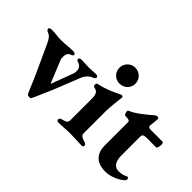

<svg xmlns="http://www.w3.org/2000/svg" viewBox="-97 -989 1347 1347"><g transform="rotate(45 576.5 -315.0)"><path d="M240 21H263C274 2 294 -45 300 -60C308 -77 324 -113 332 -133L410 -329C423 -360 445 -383 469 -391C483 -396 488 -401 488 -412C488 -423 473 -424 464 -424C429 -422 415 -421 395 -421C375 -421 362 -423 326 -424C317 -424 303 -421 303 -411C303 -399 313 -396 325 -392C346 -384 357 -367 357 -343C357 -334 356 -322 351 -311L292 -153H289L222 -318C217 -329 218 -339 218 -350C218 -373 227 -387 241 -393C253 -398 264 -400 264 -412C264 -422 249 -425 240 -425C193 -425 169 -419 128 -419C85 -419 76 -425 29 -425C20 -425 5 -424 5 -413C5 -402 10 -397 23 -392C47 -384 61 -362 74 -333C109 -255 145 -182 179 -104C190 -80 203 -46 213 -23C224 1 231 21 240 21Z M630 -493C676 -493 711 -528 711 -571C711 -616 676 -651 630 -651C587 -651 552 -616 552 -571C552 -528 587 -493 630 -493ZM520 3C559 3 598 -2 633 -2C668 -2 713 2 751 2C760 2 766 -2 766 -11C766 -22 759 -26 748 -30C711 -41 700 -50 700 -68V-289C700 -337 710 -402 713 -436C713 -443 708 -448 700 -448C697 -448 689 -445 680 -440C651 -426 594 -397 525 -384C519 -383 514 -375 514 -367C514 -358 518 -350 526 -349C555 -345 569 -329 569 -283V-67C569 -45 556 -38 522 -30C511 -27 504 -20 504 -10C504 -2 512 3 520 3Z M997 14C1074 14 1145 -40 1145 -52C1145 -63 1141 -72 1134 -72C1132 -72 1130 -71 1128 -70C1113 -63 1099 -54 1061 -54C1022 -54 997 -84 997 -145V-334C997 -353 1007 -359 1037 -359H1130C1137 -359 1143 -380 1143 -399C1143 -407 1138 -419 1134 -419H1015C999 -419 989 -424 991 -440L997 -499C999 -516 994 -519 982 -519C971 -519 966 -513 957 -506C925 -478 858 -421 811 -404C807 -402 805 -397 805 -394C805 -382 812 -362 821 -362H834C857 -361 865 -356 865 -344V-114C865 -32 909 14 997 14Z"/></g></svg>

Font: EB Garamond
Style: Bold
Weight: 700
Designer: Georg Duffner and Octavio Pardo
Foundry: Georg Duffner
Version: Version 1.000;PS 001.000;hotconv 1.0.88;makeotf.lib2.5.64775